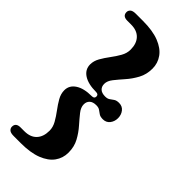

<svg xmlns="http://www.w3.org/2000/svg" viewBox="-274 -788 963 963"><g transform="rotate(45 207.5 -306.5)"><path d="M211 -306Q211 -321 193.5 -321Q137.5 -321 106 -341.5Q74.5 -362 74.5 -398Q74.5 -422.5 88.2 -446.8Q102 -471 120.2 -495.2Q138.5 -519.5 152.2 -543.8Q166 -568 166 -593.5Q166 -636.5 143.2 -660.5Q120.5 -684.5 78 -684.5H51.5Q18 -684.5 18 -712.5Q18 -723.5 26.8 -731.5Q35.5 -739.5 57.5 -739.5H107.5Q176.5 -739.5 221.8 -721.8Q267 -704 289 -673.2Q311 -642.5 311 -604Q311 -562.5 293.2 -529.8Q275.5 -497 252.2 -470.8Q229 -444.5 211.2 -422.2Q193.5 -400 193.5 -379Q193.5 -359 205.8 -348Q218 -337 241.5 -337Q258 -337 267.2 -343.8Q276.5 -350.5 286.2 -357.2Q296 -364 314 -364Q337.5 -364 351 -346.8Q364.5 -329.5 364.5 -306Q364.5 -282.5 351 -265.2Q337.5 -248 314 -248Q296 -248 286.2 -254.8Q276.5 -261.5 267.2 -268.2Q258 -275 241.5 -275Q218 -275 205.8 -263.8Q193.5 -252.5 193.5 -233.5Q193.5 -212 211.2 -189.8Q229 -167.5 252.2 -141.2Q275.5 -115 293.2 -82.5Q311 -50 311 -8Q311 31 289 61.5Q267 92 221.8 109.8Q176.5 127.5 107.5 127.5H57.5Q35.5 127.5 26.8 119.5Q18 111.5 18 100.5Q18 72.5 51.5 72.5H78Q120.5 72.5 143.2 48.5Q166 24.5 166 -18.5Q166 -44 152.2 -68.2Q138.5 -92.5 120.2 -116.8Q102 -141 88.2 -165.2Q74.5 -189.5 74.5 -214.5Q74.5 -249.5 106 -270.2Q137.5 -291 193.5 -291Q211 -291 211 -306Z"/></g></svg>

Font: Fraunces
Style: Bold
Weight: 700
Version: Version 1.000;[b76b70a41]